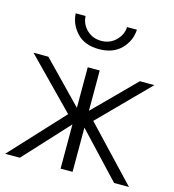

<svg xmlns="http://www.w3.org/2000/svg" viewBox="-111 -845 849 938"><g transform="rotate(15 313.5 -376.0)"><path d="M156.2 -752H206.1Q208 -710.9 237.8 -682.6Q267.6 -654.3 310.5 -654.3Q354.5 -654.3 384.3 -683.6Q414.1 -712.9 416 -752H465.8Q462.9 -695.3 422.4 -653.8Q381.8 -612.3 310.5 -612.3Q238.3 -612.3 198.7 -654.3Q159.2 -696.3 156.2 -752ZM1 0 248 -266.6 6.8 -512.7H82L281.2 -307.6V-512.7H341.8V-308.6L544.9 -512.7H618.2L375 -266.6L627 0H551.8L341.8 -223.6V0H281.2V-223.6L75.2 0Z"/></g></svg>

Font: Gothic A1 Light
Style: Regular
Weight: 300
Version: Version 2.50